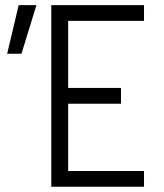

<svg xmlns="http://www.w3.org/2000/svg" viewBox="-20 -713 626 733"><path d="M175.8 0H529.8V-60.1H240.2V-316.9H441.9V-377.4H240.2V-633.3H529.8V-693.4H175.8ZM7.3 -507.8H62L119.1 -693.4H51.3Z"/></svg>

Font: Cascadia Code Light
Style: Regular
Weight: 300
Monospace: yes
Designer: Aaron Bell
Foundry: Saja Typeworks
Version: Version 2404.023